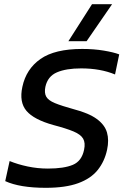

<svg xmlns="http://www.w3.org/2000/svg" viewBox="-20 -888 595 918"><path d="M307 -691 420 -868H516L394 -691ZM199 10Q75 10 5 -22L26 -118Q65 -102 112.5 -92Q160 -82 209 -82Q286 -82 328.5 -100Q371 -118 382 -172Q389 -205 377.5 -225Q366 -245 331.5 -259.5Q297 -274 236 -290Q142 -316 106.5 -358Q71 -400 87 -473Q105 -558 173.5 -606Q242 -654 373 -654Q429 -654 476.5 -646Q524 -638 550 -628L530 -532Q460 -561 368 -561Q296 -561 252 -542Q208 -523 197 -473Q191 -444 201 -426Q211 -408 242.5 -395Q274 -382 332 -366Q405 -347 443 -319Q481 -291 491.5 -254.5Q502 -218 492 -172Q480 -116 447 -75Q414 -34 353.5 -12Q293 10 199 10Z"/></svg>

Font: Kanit
Style: Italic
Weight: 400
Italic angle: -12°
Designer: Katatrad Team
Foundry: CadsonDemak
Version: Version 2.000; ttfautohint (v1.8.3)